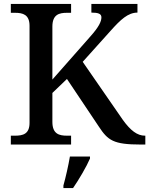

<svg xmlns="http://www.w3.org/2000/svg" viewBox="-20 -734 758 975"><path d="M35 0H341V-45H320C280 -45 246 -54 246 -115V-262L320 -333L482 -91C528 -21 556 0 695 0H718V-45H716C677 -45 643 -71 604 -125L400 -420L542 -578C592 -634 630 -670 678 -670V-714H444V-670C479 -670 495 -664 495 -646C495 -625 482 -597 439 -549L246 -330V-599C246 -660 280 -669 320 -669H341V-714H35V-669H56C96 -669 130 -660 130 -603V-110C130 -53 96 -45 56 -45H35ZM302 208V221H351C380 179 419 113 437 71V61H335C327 108 314 165 302 208Z"/></svg>

Font: Noto Serif Yezidi Medium
Style: Regular
Weight: 500
Designer: Dalton Maag Ltd
Foundry: Dalton Maag Ltd
Version: Version 1.001